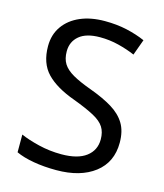

<svg xmlns="http://www.w3.org/2000/svg" viewBox="-110 -807 769 900"><g transform="rotate(15 274.5 -357.0)"><path d="M502 -191Q502 -96 433 -43Q364 10 247 10Q187 10 136 1Q85 -8 51 -24V-110Q87 -94 140.5 -81Q194 -68 251 -68Q330 -68 371 -99Q412 -130 412 -183Q412 -218 397 -242Q382 -266 345 -286Q308 -306 244 -330Q152 -363 106 -411Q60 -459 60 -542Q60 -598 89 -639Q118 -680 169 -702Q220 -724 288 -724Q346 -724 395 -713Q444 -702 485 -684L457 -607Q420 -623 376 -634Q332 -645 286 -645Q219 -645 185 -616.5Q151 -588 151 -541Q151 -505 166 -481Q181 -457 215 -437.5Q249 -418 307 -397Q370 -374 413.5 -347.5Q457 -321 479.5 -284Q502 -247 502 -191Z"/></g></svg>

Font: BC Sans
Style: Regular
Weight: 400
Designer: Monotype Design Team
Province of B.C.
Foundry: Monotype Imaging Inc.
Version: Version 2.000;GOOG;noto-source:20170915:90ef993387c0